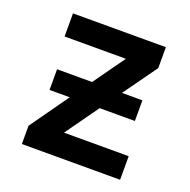

<svg xmlns="http://www.w3.org/2000/svg" viewBox="-102 -642 735 742"><g transform="rotate(20 265.0 -271.0)"><path d="M63 0V-75L175 -233H92V-318H236L328 -447H76V-542H458V-456L359 -318H443V-233H298L201 -97H467V0Z"/></g></svg>

Font: Noto Sans Mono Condensed SemiBold
Style: Regular
Weight: 600
Width: 3
Designer: Monotype Design Team
Foundry: Monotype Imaging Inc.
Version: Version 2.014